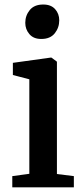

<svg xmlns="http://www.w3.org/2000/svg" viewBox="-20 -808 360 828"><path d="M33 0V-48.5L106.5 -58.5V-466L35.5 -484.5V-537L197.5 -559.5H202L225.5 -542V-57.5L298.5 -48.5V0ZM157.5 -640Q124.5 -640 106.8 -660.8Q89 -681.5 89 -709.5Q89 -741 108.5 -764.8Q128 -788.5 166 -788.5H167Q200 -788.5 217.8 -768.5Q235.5 -748.5 235.5 -720.5Q235.5 -688.5 216 -664.2Q196.5 -640 158.5 -640Z"/></svg>

Font: Merriweather 36pt SemiBold
Style: Regular
Weight: 600
Version: Version 2.100